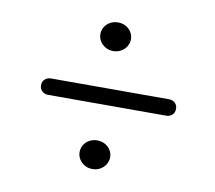

<svg xmlns="http://www.w3.org/2000/svg" viewBox="-60 -646 677 605"><g transform="rotate(10 279.0 -343.5)"><path d="M271.5 -486Q258 -486 246.8 -492.3Q235.7 -498.7 229.2 -509.2Q222.8 -519.7 222.8 -531.9Q222.8 -544.6 229.2 -555Q235.7 -565.4 246.8 -571.5Q258 -577.6 271.5 -577.6Q285.3 -577.6 296.4 -571.5Q307.6 -565.4 314 -555Q320.5 -544.6 320.5 -531.9Q320.5 -519.7 314 -509.2Q307.6 -498.7 296.4 -492.3Q285.3 -486 271.5 -486ZM66.5 -341Q66.5 -353 74.8 -360Q83 -367 94 -367H472Q482.5 -367 490.5 -360Q498.5 -353 498.5 -341Q498.5 -328.5 490.5 -321.5Q482.5 -314.5 472 -314.5H93.5Q83 -314.5 74.8 -321.5Q66.5 -328.5 66.5 -341ZM271.5 -108.5Q258 -108.5 246.8 -114.8Q235.7 -121.2 229.2 -131.7Q222.8 -142.2 222.8 -154.4Q222.8 -167.1 229.2 -177.5Q235.7 -187.9 246.8 -194Q258 -200.1 271.5 -200.1Q285.3 -200.1 296.4 -194Q307.6 -187.9 314 -177.5Q320.5 -167.1 320.5 -154.4Q320.5 -142.2 314 -131.7Q307.6 -121.2 296.4 -114.8Q285.3 -108.5 271.5 -108.5Z"/></g></svg>

Font: Fraunces Medium
Style: Regular
Weight: 500
Version: Version 1.000;[b76b70a41]